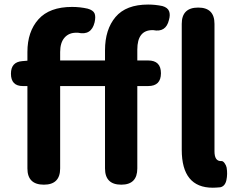

<svg xmlns="http://www.w3.org/2000/svg" viewBox="-20 -832 1074 865"><path d="M251 -559.6H453.1V-605.5Q453.1 -699.2 500.5 -755.4Q547.9 -811.5 647.5 -811.5Q679.7 -811.5 711.9 -804.7Q735.4 -797.9 741.7 -781.7Q748 -765.6 741.2 -742.2Q727.5 -684.6 669.9 -696.3H667Q598.6 -696.3 598.6 -608.4V-559.6H647.5Q705.1 -559.6 705.1 -502Q705.1 -444.3 647.5 -444.3H598.6V-73.2Q598.6 0 526.4 0Q453.1 0 453.1 -73.2V-444.3H251V-73.2Q251 0 177.7 0Q103.5 0 103.5 -73.2V-444.3H83Q29.3 -444.3 29.3 -500Q29.3 -552.7 80.1 -556.6L103.5 -558.6V-597.7Q103.5 -689.5 153.3 -745.1Q203.1 -800.8 304.7 -800.8Q340.8 -800.8 375 -793Q399.4 -786.1 405.8 -772Q412.1 -757.8 406.2 -731.4Q391.6 -670.9 331.1 -684.6H323.2Q290 -684.6 270.5 -662.1Q251 -639.6 251 -597.7ZM946.3 -724.6V-150.4Q946.3 -106.4 974.6 -106.4H976.6Q984.4 -107.4 991.7 -97.2Q999 -86.9 1001 -77.1Q1005.9 -47.9 1000 -20.5Q994.1 6.8 972.7 11.7Q951.2 13.7 938.5 13.7Q798.8 13.7 798.8 -157.2V-724.6Q798.8 -797.9 873 -797.9Q946.3 -797.9 946.3 -724.6Z"/></svg>

Font: GenSenMaruGothic TW TTF Bold
Style: Regular
Weight: 700
Version: Version 1.301